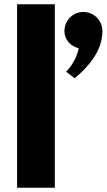

<svg xmlns="http://www.w3.org/2000/svg" viewBox="-20 -880 500 900"><path d="M60 0H237V-860H60ZM370 -824C322 -824 282 -784 282 -734C282 -694 311 -663 349 -654C337 -589 290 -544 290 -544L330 -513C393 -565 460 -641 460 -734C460 -784 420 -824 370 -824Z"/></svg>

Font: Hussar Techniczny
Style: Bold 
Weight: 700
Foundry: Cannot Into Space Fonts
Version: Version 0.77